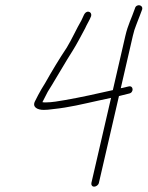

<svg xmlns="http://www.w3.org/2000/svg" viewBox="-20 -640 552 718"><path d="M332.1 58C339.6 58 348.1 51.7 349.8 44L424.9 -281H425.9L462 -290C481.3 -293.1 479.6 -320.3 462.2 -317L431.6 -310L476.8 -506C481.3 -525.5 483.6 -531.1 488.8 -545L494.1 -559C499.2 -572.7 506.5 -589.9 511.7 -605C515.8 -622.8 488.8 -627.1 484.4 -608C471.6 -570.6 458.4 -547.6 448.8 -506L402 -303C344.3 -289.9 280.2 -275.7 224.4 -266C199.7 -261.9 174.6 -257 150.3 -257C145 -257 141.1 -257.3 138.6 -258C144.8 -270.1 152.6 -285.2 158.6 -297L172.9 -320C200.1 -364.2 224.1 -407.2 252.1 -451C265.5 -471.9 287.3 -513.3 298.3 -534C305.2 -550.1 315 -564.1 320.9 -580C322.8 -588.2 318.8 -594.7 312.1 -596C295 -599.2 291.1 -574.8 284 -563C267.2 -534.7 248.2 -492.3 229.7 -462C200.8 -418.7 174.7 -375.2 149.2 -330L134.6 -306C127.5 -293.9 117.5 -275 111.7 -263C98.6 -239.8 119.2 -229 143.9 -229C153.2 -229 164.8 -230 178.6 -232C239 -238.2 288.4 -250.7 348.9 -264L395.3 -274L321.8 44C320.1 51.7 324.6 58 332.1 58Z"/></svg>

Font: HoneyBee
Style: XLitIt
Weight: 200
Foundry: Cannot Into Space Fonts
Version: Version 0.89